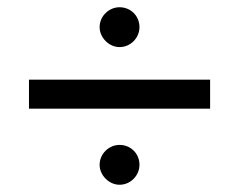

<svg xmlns="http://www.w3.org/2000/svg" viewBox="-20 -525 663 530"><path d="M255 -450C255 -421 281 -395 310 -395C341 -395 365 -421 365 -450C365 -481 341 -505 310 -505C281 -505 255 -481 255 -450ZM60 -225H560V-305H60ZM255 -70C255 -41 281 -15 310 -15C341 -15 365 -41 365 -70C365 -101 341 -125 310 -125C281 -125 255 -101 255 -70Z"/></svg>

Font: Jost
Style: Regular
Weight: 400
Version: Version 3.710